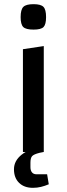

<svg xmlns="http://www.w3.org/2000/svg" viewBox="-20 -729 320 921"><path d="M90 -493 190 -508V0H90ZM141 -587Q104 -587 91.5 -599.5Q79 -612 79 -647Q79 -683 92 -696Q105 -709 141 -709Q176 -709 188.5 -696Q201 -683 201 -647Q201 -612 189 -599.5Q177 -587 141 -587ZM138 172Q96 172 71.5 148Q47 124 47 83Q47 42 84.5 12.5Q122 -17 180 -24L190 0L170 4Q142 11 134 20Q126 29 126 52V73Q126 89 133.5 98Q141 107 155 107H206L214 155Q195 163 176.5 167.5Q158 172 138 172Z"/></svg>

Font: Changa
Style: Regular
Weight: 400
Designer: Eduardo Rodriguez Tunni
Foundry: Eduardo Rodriguez Tunni
Version: Version 3.003